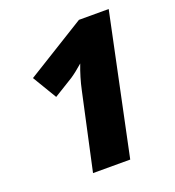

<svg xmlns="http://www.w3.org/2000/svg" viewBox="-130 -817 840 921"><g transform="rotate(-20 290.0 -357.0)"><path d="M377.9 0H188L272.9 -390.1Q286.6 -454.6 310.1 -515.1Q272 -481.9 246.1 -464.8L147 -403.8L73.2 -526.9L376 -713.9H527.8Z"/></g></svg>

Font: Open Sans Extrabold
Style: Italic
Weight: 800
Italic angle: -12°
Foundry: Ascender Corporation
Version: Version 1.10